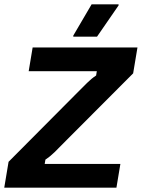

<svg xmlns="http://www.w3.org/2000/svg" viewBox="-33 -870 658 890"><path d="M-13.3 0 6.7 -120 316.7 -431.7Q350.8 -465.8 370.8 -485.8Q390.8 -505.8 412.5 -520L415.8 -540H100L118.3 -650H604.2L584.2 -530L273.3 -218.3Q240 -184.2 219.6 -164.2Q199.2 -144.2 177.5 -130L174.2 -110H525L506.7 0ZM306.7 -700V-705L391.7 -850H516.7V-845L416.7 -700Z"/></svg>

Font: Familjen Grotesk GF
Style: Bold Italic
Weight: 700
Designer: Anders Wikstroem, Jonas Baeckman, Matilda Gysing, Kristian Moeller
Foundry: Familjen STHML AB
Version: Version 2.000; Beta; Release 4; Build 6